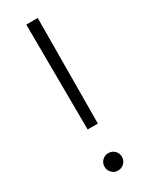

<svg xmlns="http://www.w3.org/2000/svg" viewBox="-189 -747 621 793"><g transform="rotate(-30 121.5 -351.0)"><path d="M145.5 -205.1H96.7L93.8 -707H148.4ZM80.1 -37.1Q80.1 -54.2 92.3 -66.2Q104.5 -78.1 121.1 -78.1Q138.7 -78.1 150.9 -66.2Q163.1 -54.2 163.1 -37.1Q163.1 -19.5 150.9 -7.3Q138.7 4.9 121.1 4.9Q104 4.9 92 -7.3Q80.1 -19.5 80.1 -37.1Z"/></g></svg>

Font: Pretendard Std ExtraLight
Style: Regular
Weight: 200
Designer: Base glyphs from Inter by Rasmus Andersson; Hangeul glyphs from Noto Sans CJK(Source Han Sans) by Jang Soo-young and Kan
Foundry: Kil Hyung-jin
Version: Version 1.309